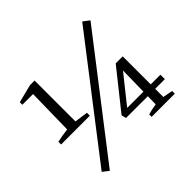

<svg xmlns="http://www.w3.org/2000/svg" viewBox="-167 -833 1066 1066"><g transform="rotate(-45 366.5 -299.5)"><path d="M39 -247V-268Q61 -273 81.5 -276.5Q102 -280 122 -282L127 -555H43V-575L150 -602H186V-281L265 -270V-247ZM127 48 91 20 605 -647 642 -619ZM503 0V-19Q520 -24 536 -27.5Q552 -31 568 -33L573 -316L585 -310L426 -111L418 -131H703V-96H398L391 -124L572 -351H627V-32L685 -21V0Z"/></g></svg>

Font: Piazzolla 24pt
Style: Regular
Weight: 400
Designer: Juan Pablo del Peral
Foundry: Huerta Tipografica
Version: Version 2.005